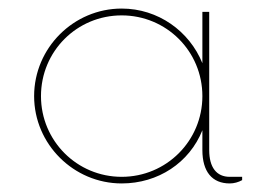

<svg xmlns="http://www.w3.org/2000/svg" viewBox="-20 -425 619 453"><path d="M522 -7.8C490.7 -7.8 473.6 -30.3 473.6 -70.8V-397H457.5V-275.9C426.8 -351.6 353 -404.8 267.1 -404.8C153.8 -404.8 60.5 -312 60.5 -198.2C60.5 -85 153.8 7.8 267.1 7.8C353 7.8 426.8 -41 457.5 -117.7V-70.8C457.5 -20 480.5 7.8 522 7.8C532.2 7.8 542.5 4.9 551.3 0V-7.8ZM267.1 -7.8C161.6 -7.8 76.7 -92.8 76.7 -198.2C76.7 -304.2 161.6 -388.7 267.1 -388.7C372.6 -388.7 457.5 -304.2 457.5 -198.2C457.5 -92.8 372.6 -7.8 267.1 -7.8Z"/></svg>

Font: Now Thin
Style: Regular
Weight: 100
Designer: Alfredo Marco Pradil
Foundry: Alfredo Marco Pradil
Version: Version 1.200;hotconv 1.0.109;makeotfexe 2.5.65596